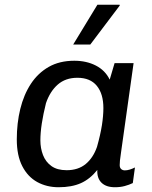

<svg xmlns="http://www.w3.org/2000/svg" viewBox="-20 -776 640 806"><path d="M226.2 10Q176 10 136.2 -11.9Q96.5 -33.8 73.5 -78.5Q50.5 -123.2 50.5 -190.8Q50.5 -258.8 65.1 -318.6Q79.8 -378.5 109.5 -423.9Q139.2 -469.2 184.5 -495.1Q229.8 -521 292 -521Q343 -521 382.4 -500.8Q421.8 -480.5 440.5 -441.8L461 -511H540.8L488.5 -139.2Q484.5 -113 483.5 -101.8Q482.5 -90.5 482.5 -82.8Q482.5 -72 488.6 -66.4Q494.8 -60.8 504 -60.8Q513.5 -60.8 524.6 -64.1Q535.8 -67.5 546.5 -73L537.5 -7.5Q522 0 503.4 5Q484.8 10 462.5 10Q425.5 10 406.1 -9Q386.8 -28 388.5 -62.5Q357.8 -24.2 319.4 -7.1Q281 10 226.2 10ZM259.8 -61.5Q308.2 -61.5 339.8 -87.5Q371.2 -113.5 387.2 -159.5Q401.5 -210.2 407.8 -250.1Q414 -290 414 -322.5Q414 -382 386.4 -415.8Q358.8 -449.5 304.8 -449.5Q255 -449.5 222.4 -420.9Q189.8 -392.2 173 -343Q161.5 -297 155.5 -257.8Q149.5 -218.5 149.5 -186.5Q149.5 -153.8 160.6 -125Q171.8 -96.2 195.9 -78.9Q220 -61.5 259.8 -61.5ZM287.2 -589 388.8 -756H482.2L482.8 -753L359 -589Z"/></svg>

Font: Chivo Mono Medium
Style: Italic
Weight: 500
Italic angle: -8.05°
Monospace: yes
Designer: Hector Gatti
Foundry: Omnibus-Type
Version: Version 1.008